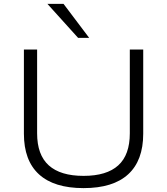

<svg xmlns="http://www.w3.org/2000/svg" viewBox="-20 -960 860 988"><path d="M410 8Q258 8 180.5 -63Q103 -134 103 -272V-705H171V-274Q171 -163 231 -109Q291 -55 410 -55Q529 -55 588.5 -109Q648 -163 648 -274V-705H717V-272Q717 -134 639.5 -63Q562 8 410 8ZM382 -765 224 -940H307L439 -765Z"/></svg>

Font: Nunito Sans 10pt SemiExpanded Light
Style: Regular
Weight: 300
Width: 6
Designer: Vernon Adams
Foundry: Vernon Adams
Version: Version 3.101;gftools[0.9.27]